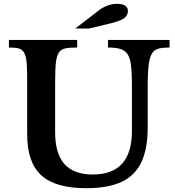

<svg xmlns="http://www.w3.org/2000/svg" viewBox="-20 -980 920 1010"><path d="M757 -522V-310Q757 -197 723.5 -126.5Q690 -56 619 -23Q548 10 433 10Q272 10 197.5 -57.5Q123 -125 123 -273V-547Q123 -599 121.5 -630Q120 -661 116 -678.5Q112 -696 105 -706Q96 -720 79 -725Q62 -730 27 -730V-770H386V-730Q344 -730 324 -725.5Q304 -721 293 -708Q280 -692 275 -658.5Q270 -625 270 -547V-285Q270 -172 319 -117Q368 -62 468 -62Q674 -62 674 -291V-522Q674 -605 668 -644.5Q662 -684 645 -703Q632 -717 609.5 -723.5Q587 -730 548 -730V-770H872V-730Q835 -730 815 -724.5Q795 -719 784 -705Q769 -686 763 -645.5Q757 -605 757 -522ZM449 -830H376L502 -927Q522 -942 546.5 -951Q571 -960 596 -960Q624 -960 638.5 -950Q653 -940 653 -923Q653 -901 635 -886Q617 -871 565 -858Z"/></svg>

Font: Libre Baskerville
Style: Bold
Weight: 700
Designer: Pablo Impallari, Rodrigo Fuenzalida
Foundry: Pablo Impallari, Rodrigo Fuenzalida
Version: Version 1.051; ttfautohint (v1.8.4.7-5d5b)